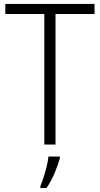

<svg xmlns="http://www.w3.org/2000/svg" viewBox="-20 -734 507 975"><path d="M262 0H205V-663H7V-714H460V-663H262ZM284 69Q275 103 257 145.5Q239 188 216 221H185V211Q192 195 201 167.5Q210 140 217 111Q224 82 226 61H284Z"/></svg>

Font: Noto Sans Thai Looped SemiCondensed Light
Style: Regular
Weight: 300
Width: 4
Designer: Sasikarn Vongin, Ben Mitchell
Foundry: The Fontpad Ltd
Version: Version 1.001; ttfautohint (v1.8.4.7-5d5b)